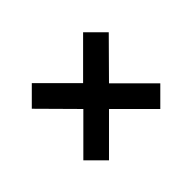

<svg xmlns="http://www.w3.org/2000/svg" viewBox="-83 -631 561 561"><g transform="rotate(45 198.0 -350.0)"><path d="M198 -403 304 -509 357 -456 251 -350 357 -244 304 -191 198 -297 91 -191 38 -244 144 -350 39 -455 92 -508Z"/></g></svg>

Font: Bebas Neue Bold
Style: Regular
Weight: 700
Designer: Ryoichi Tsunekawa & LGV (GE)
Foundry: Free Software Foundation, Inc.
Version: Version 1.003 August 13, 2016